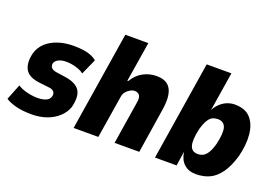

<svg xmlns="http://www.w3.org/2000/svg" viewBox="-99 -990 1839 1286"><g transform="rotate(20 821.0 -347.0)"><path d="M197 11Q130 11 83 -1.5Q36 -14 10 -32L54 -143Q74 -130 98.5 -122Q123 -114 148 -110Q173 -106 195 -106Q232 -106 256 -116.5Q280 -127 286 -150Q291 -170 281 -182.5Q271 -195 249 -198L171 -207Q95 -217 71.5 -260.5Q48 -304 65 -375Q78 -421 111.5 -452Q145 -483 195 -500Q245 -517 306 -517Q347 -517 379.5 -512Q412 -507 435 -497Q458 -487 472 -474L422 -362Q407 -377 370 -388.5Q333 -400 297 -400Q263 -400 241.5 -389Q220 -378 214 -360Q210 -341 220.5 -328Q231 -315 258 -311L327 -301Q402 -289 428 -249Q454 -209 434 -128Q420 -87 385.5 -55Q351 -23 302.5 -6Q254 11 197 11Z M493 0 605 -705H769L723 -420H729Q758 -469 802.5 -493Q847 -517 898 -517Q949 -517 977 -494.5Q1005 -472 1013 -428Q1021 -384 1011 -321L961 0H785L833 -303Q838 -331 833.5 -345.5Q829 -360 818.5 -366.5Q808 -373 794 -373Q778 -373 761.5 -363.5Q745 -354 733 -339.5Q721 -325 718 -304L669 0Z M1367 11Q1315 11 1283 -18Q1251 -47 1243 -100H1242L1227 0H1073L1185 -705H1361L1316 -422H1314Q1329 -453 1351 -474Q1373 -495 1400 -506Q1427 -517 1455 -517Q1530 -517 1568 -474.5Q1606 -432 1613 -360Q1620 -288 1597 -199Q1574 -122 1540.5 -75.5Q1507 -29 1464.5 -9Q1422 11 1367 11ZM1333 -120Q1355 -120 1371.5 -129Q1388 -138 1402.5 -160.5Q1417 -183 1429 -226Q1449 -311 1437 -348.5Q1425 -386 1382 -386Q1362 -386 1345 -378.5Q1328 -371 1313.5 -348Q1299 -325 1286 -281Q1267 -197 1278.5 -158.5Q1290 -120 1333 -120Z"/></g></svg>

Font: Nunito Sans 7pt Condensed Black
Style: Italic
Weight: 900
Width: 3
Italic angle: -9°
Designer: Vernon Adams
Foundry: Vernon Adams
Version: Version 3.101;gftools[0.9.27]